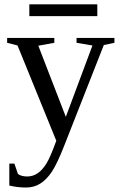

<svg xmlns="http://www.w3.org/2000/svg" viewBox="-20 -630 540 866"><path d="M97.2 215.8Q59.1 215.8 22 207V107.9H44.9L61 154.8Q76.2 166 103 166Q128.4 166 149.9 151.4Q171.4 136.7 189.2 107.9Q207 79.1 233.9 4.9L59.1 -424.8L12.2 -437V-459H225.1V-437L152.8 -423.8L276.9 -103L397 -424.8L325.2 -437V-459H496.1V-437L448.2 -426.8L269 28.8Q237.3 109.4 213.9 144.5Q190.4 179.7 162.1 197.8Q133.8 215.8 97.2 215.8ZM112.3 -557.1V-610.4H418.9V-557.1Z"/></svg>

Font: Liberation Serif
Style: Regular
Weight: 400
Designer: Steve Matteson
Foundry: Ascender Corporation
Version: Version 2.1.5